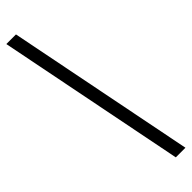

<svg xmlns="http://www.w3.org/2000/svg" viewBox="-305 -742 846 846"><g transform="rotate(-45 117.5 -319.5)"><path d="M175 121H235L60 -760H0Z"/></g></svg>

Font: Noto Serif Bengali ExtraCondensed
Style: Bold
Weight: 700
Width: 2
Designer: Juan Bruce, Universal Thirst, Indian Type Foundry and the Monotype Design Team.
Foundry: Monotype Imaging Inc.
Version: Version 2.003